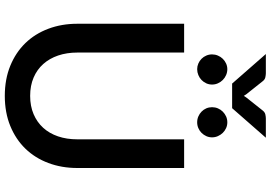

<svg xmlns="http://www.w3.org/2000/svg" viewBox="-180 -912 1100 780"><g transform="rotate(90 370.0 -522.0)"><path d="M369.5 -94.5Q411 -94.5 443.8 -108.5Q476.5 -122.5 499.2 -147.5Q522 -172.5 534 -207.8Q546 -243 546 -286V-720H662.5V-286Q662.5 -222.5 642.2 -168.5Q622 -114.5 584 -75.2Q546 -36 491.8 -13.8Q437.5 8.5 369.5 8.5Q301.5 8.5 247.2 -13.8Q193 -36 155 -75.2Q117 -114.5 96.8 -168.5Q76.5 -222.5 76.5 -286V-720H193.5V-286.5Q193.5 -243.5 205.5 -208.2Q217.5 -173 240 -147.8Q262.5 -122.5 295.2 -108.5Q328 -94.5 369.5 -94.5ZM539.5 -1052 419.5 -915H319.5L199.5 -1052H277.5Q284 -1052 293.8 -1050Q303.5 -1048 310.5 -1038.5L363 -972.5Q367 -967 369.5 -962.5Q372 -967 376 -972.5L428 -1038Q435.5 -1048 445 -1050Q454.5 -1052 461.5 -1052ZM323.5 -833.5Q323.5 -821 318.5 -810Q313.5 -799 305 -790.8Q296.5 -782.5 285 -777.8Q273.5 -773 261 -773Q249 -773 238 -777.8Q227 -782.5 218.8 -790.8Q210.5 -799 205.8 -810Q201 -821 201 -833.5Q201 -846 205.8 -857.2Q210.5 -868.5 218.8 -877Q227 -885.5 238 -890.5Q249 -895.5 261 -895.5Q273.5 -895.5 285 -890.5Q296.5 -885.5 305 -877Q313.5 -868.5 318.5 -857.2Q323.5 -846 323.5 -833.5ZM538 -833.5Q538 -821 533 -810Q528 -799 519.8 -790.8Q511.5 -782.5 500.5 -777.8Q489.5 -773 477 -773Q464 -773 453 -777.8Q442 -782.5 433.5 -790.8Q425 -799 420.2 -810Q415.5 -821 415.5 -833.5Q415.5 -846 420.2 -857.2Q425 -868.5 433.5 -877Q442 -885.5 453 -890.5Q464 -895.5 477 -895.5Q489.5 -895.5 500.5 -890.5Q511.5 -885.5 519.8 -877Q528 -868.5 533 -857.2Q538 -846 538 -833.5Z"/></g></svg>

Font: Lato SemiBold
Style: Regular
Weight: 600
Designer: Lukasz Dziedzic with Adam Twardoch and Botio Nikoltchev
Foundry: tyPoland Lukasz Dziedzic
Version: Version 2.015; 2015-08-06; http://www.latofonts.com/